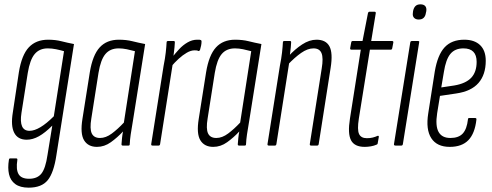

<svg xmlns="http://www.w3.org/2000/svg" viewBox="-20 -671 2268 885"><path d="M202 -488Q235 -488 262.5 -481Q290 -474 321 -468L240 44Q228 125 200 159.5Q172 194 112 194Q73 194 50.5 177.5Q28 161 21.5 132Q15 103 21 66Q22 59 27 59H54Q61 59 60 66Q53 110 65.5 131.5Q78 153 114 153Q152 153 171 129Q190 105 199 43L221 -92Q188 -59 159.5 -43Q131 -27 103 -27Q62 -27 45.5 -59Q29 -91 39 -152L67 -338Q80 -418 113 -453Q146 -488 202 -488ZM116 -68Q161 -68 228 -135L275 -435Q258 -440 238.5 -444Q219 -448 200 -448Q162 -448 140 -422Q118 -396 108 -335L79 -151Q66 -68 116 -68Z M427 6Q386 6 367.5 -24.5Q349 -55 360 -123L394 -338Q407 -417 439.5 -452.5Q472 -488 528 -488Q562 -488 590 -481Q618 -474 649 -468L593 -116Q586 -75 582.5 -51.5Q579 -28 578 -6Q578 0 572 0H546Q540 0 540 -6Q541 -20 542.5 -35Q544 -50 547 -65Q521 -37 491 -15.5Q461 6 427 6ZM441 -35Q468 -35 495.5 -55.5Q523 -76 551 -106L602 -435Q584 -440 564.5 -444Q545 -448 527 -448Q488 -448 466 -422Q444 -396 434 -335L401 -125Q393 -77 403 -56Q413 -35 441 -35Z M683 0Q676 0 677 -7L734 -367Q741 -402 744 -429Q747 -456 748 -476Q748 -482 755 -482H781Q786 -482 786 -476Q785 -454 781.5 -428Q778 -402 776 -386L777 -382L718 -7Q717 0 711 0ZM768 -363 773 -406Q788 -425 805.5 -444Q823 -463 844.5 -475.5Q866 -488 889 -488Q893 -488 897.5 -488Q902 -488 906 -486Q909 -485 909 -480Q909 -471 907 -461Q905 -451 902 -441Q899 -435 894 -436Q891 -438 887 -438.5Q883 -439 877 -439Q860 -439 841 -428Q822 -417 803.5 -400Q785 -383 768 -363Z M963 6Q922 6 903.5 -24.5Q885 -55 896 -123L930 -338Q943 -417 975.5 -452.5Q1008 -488 1064 -488Q1098 -488 1126 -481Q1154 -474 1185 -468L1129 -116Q1122 -75 1118.5 -51.5Q1115 -28 1114 -6Q1114 0 1108 0H1082Q1076 0 1076 -6Q1077 -20 1078.5 -35Q1080 -50 1083 -65Q1057 -37 1027 -15.5Q997 6 963 6ZM977 -35Q1004 -35 1031.5 -55.5Q1059 -76 1087 -106L1138 -435Q1120 -440 1100.5 -444Q1081 -448 1063 -448Q1024 -448 1002 -422Q980 -396 970 -335L937 -125Q929 -77 939 -56Q949 -35 977 -35Z M1414 0Q1407 0 1408 -7L1463 -356Q1471 -404 1462 -426Q1453 -448 1425 -448Q1398 -448 1368 -427Q1338 -406 1306 -372L1309 -411Q1339 -444 1372.5 -466Q1406 -488 1439 -488Q1482 -488 1498.5 -457.5Q1515 -427 1504 -358L1449 -7Q1448 0 1442 0ZM1219 0Q1212 0 1213 -7L1270 -367Q1277 -402 1280 -429Q1283 -456 1284 -476Q1284 -482 1291 -482H1317Q1322 -482 1322 -476Q1321 -454 1317.5 -428Q1314 -402 1312 -386L1313 -382L1254 -7Q1253 0 1247 0Z M1661 6Q1614 6 1598 -24.5Q1582 -55 1593 -124L1643 -442H1600Q1593 -442 1594 -449L1599 -476Q1600 -482 1606 -482H1651L1676 -610Q1678 -617 1683 -617H1706Q1713 -617 1712 -610L1691 -482H1787Q1794 -482 1793 -475L1788 -449Q1787 -442 1781 -442H1685L1634 -124Q1626 -73 1635 -53.5Q1644 -34 1671 -34Q1686 -34 1698 -37Q1710 -40 1721 -45Q1723 -46 1725 -44Q1727 -42 1726 -39L1721 -11Q1721 -6 1715 -4Q1704 1 1689.5 3.5Q1675 6 1661 6Z M1803 0Q1795 0 1796 -7L1871 -475Q1872 -482 1879 -482H1907Q1910 -482 1911.5 -481Q1913 -480 1912 -475L1837 -7Q1836 0 1830 0ZM1910 -581Q1896 -581 1888.5 -589Q1881 -597 1883 -611L1884 -620Q1887 -635 1895 -643Q1903 -651 1918 -651Q1933 -651 1940 -643Q1947 -635 1945 -620L1943 -611Q1941 -597 1933 -589Q1925 -581 1910 -581Z M2053 6Q1994 6 1968 -34Q1942 -74 1954 -149L1984 -341Q1997 -418 2029.5 -453Q2062 -488 2120 -488Q2167 -488 2193 -463Q2219 -438 2219 -391Q2219 -327 2185.5 -288.5Q2152 -250 2082 -240L2008 -229L1995 -149Q1986 -91 2001.5 -63Q2017 -35 2056 -35Q2094 -35 2113 -55.5Q2132 -76 2137 -121Q2137 -127 2143 -127H2170Q2177 -127 2176 -120Q2169 -56 2139 -25Q2109 6 2053 6ZM2014 -268 2074 -277Q2127 -286 2152 -312.5Q2177 -339 2177 -386Q2177 -448 2116 -448Q2077 -448 2056 -422.5Q2035 -397 2026 -339Z"/></svg>

Font: Sofia Sans Extra Condensed Light
Style: Italic
Weight: 300
Italic angle: -9°
Version: Version 4.100